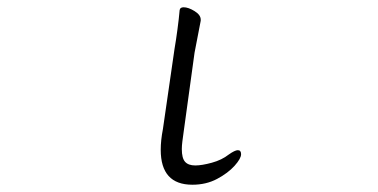

<svg xmlns="http://www.w3.org/2000/svg" viewBox="-20 -499 1040 528"><path d="M460 -365Q464 -388 468 -418Q472 -448 474 -471Q475 -479 485 -479Q498 -479 515 -468.5Q532 -458 532 -445V-442L515 -354L485 -136Q483 -122 481.5 -110Q480 -98 480 -89Q480 -64 489 -54Q498 -44 517 -44Q535 -44 562.5 -51.5Q590 -59 609 -74Q626 -86 634 -86Q643 -86 643 -75Q643 -63 625 -43Q607 -23 577 -7Q547 9 509 9Q422 9 422 -87Q422 -113 428 -144Z"/></svg>

Font: Moon Stars Kai T Light
Style: Regular
Weight: 300
Designer: GuiWonder
Version: Version 1.101